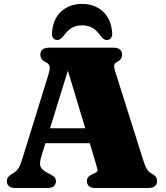

<svg xmlns="http://www.w3.org/2000/svg" viewBox="-20 -938 828 958"><path d="M178.5 -298H470.5L471 -223.5H177.5ZM259 -34Q259 -18.5 248.8 -9.2Q238.5 0 216.5 0H56.5Q35 0 24.5 -9.2Q14 -18.5 14 -34Q14 -45 19.2 -52.8Q24.5 -60.5 36.5 -68L47 -74.5Q63.5 -84.5 72.8 -99.2Q82 -114 93 -150.5L221 -564Q230 -593.5 227.5 -606.8Q225 -620 207 -628.5Q193 -635.5 187.2 -644.5Q181.5 -653.5 181.5 -666Q181.5 -682 192 -691Q202.5 -700 224.5 -700H546Q568 -700 578.5 -691Q589 -682 589 -666Q589 -652.5 582.8 -643.8Q576.5 -635 565 -629.5Q552.5 -623.5 550.2 -613.2Q548 -603 555 -581L692.5 -145.5Q703 -112 711.5 -96.2Q720 -80.5 734 -73.5Q751.5 -64.5 757.5 -56Q763.5 -47.5 763.5 -34Q763.5 -18.5 753 -9.2Q742.5 0 720.5 0H456.5Q434 0 423.8 -9.2Q413.5 -18.5 413.5 -34Q413.5 -46.5 420 -54.2Q426.5 -62 439.5 -68L455.5 -75.5Q468.5 -81.5 466.5 -91.8Q464.5 -102 457.5 -125L310.5 -612.5L331.5 -627L188 -163.5Q180 -138 179.8 -122.2Q179.5 -106.5 189 -95.8Q198.5 -85 219.5 -74L233.5 -67Q245 -61 252 -53.8Q259 -46.5 259 -34ZM389.5 -811.5Q357.5 -811.5 336.2 -797.8Q315 -784 296.5 -758Q288.5 -748.5 281.8 -743.5Q275 -738.5 266 -738.5Q252 -738.5 244.8 -749Q237.5 -759.5 239.5 -776.5Q245 -845 286.5 -881.8Q328 -918.5 389.5 -918.5Q451 -918.5 492.5 -881.8Q534 -845 539.5 -776.5Q541.5 -759.5 534.2 -749Q527 -738.5 512.5 -738.5Q504.5 -738.5 497.2 -743.5Q490 -748.5 482.5 -758Q464 -785.5 442 -798.5Q420 -811.5 389.5 -811.5Z"/></svg>

Font: Fraunces
Style: Regular
Weight: 900
Version: Version 1.000;[b76b70a41]